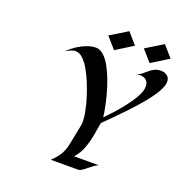

<svg xmlns="http://www.w3.org/2000/svg" viewBox="-163 -1102 1188 1246"><g transform="rotate(20 430.5 -479.0)"><path d="M830.1 -882.3 711.9 -808.6 644.5 -885.7 763.7 -958.5ZM584.5 -882.3 466.3 -808.6 398.9 -885.7 518.1 -958.5ZM547.9 -335Q540.5 -290 532 -242.9Q523.4 -195.8 506.8 -151.9Q490.2 -107.9 458.5 -72.8H629.9Q611.8 -66.9 589.8 -49.1Q567.9 -31.2 546.9 -15.6Q525.9 0 510.7 0H323.7Q356.4 -29.8 376.2 -61.8Q396 -93.8 404.8 -137.7L432.1 -274.4Q433.6 -280.8 434.1 -287.4Q434.6 -293.9 434.6 -300.3Q434.6 -330.6 429 -361.1Q423.3 -391.6 416 -420.9Q410.6 -440.9 399.2 -476.8Q387.7 -512.7 370.8 -554Q354 -595.2 332.8 -632.6Q311.5 -669.9 287.1 -693.6Q262.7 -717.3 236.8 -717.3Q218.8 -717.3 199.5 -709Q180.2 -700.7 165.5 -690.9Q187.5 -712.9 218.8 -734.4Q250 -755.9 284.7 -770Q319.3 -784.2 351.6 -784.2Q380.4 -784.2 405.8 -760.7Q431.2 -737.3 452.6 -698.5Q474.1 -659.7 491 -613.5Q507.8 -567.4 520.3 -521Q532.7 -474.6 540 -436Q547.4 -397.5 549.3 -374.5Q570.8 -396 602.8 -431.2Q634.8 -466.3 666.3 -507.1Q697.8 -547.9 719.2 -587.4Q740.7 -627 740.7 -657.7Q740.7 -683.6 724.9 -698.7Q709 -713.9 683.1 -713.9Q668.5 -713.9 653.8 -710.4Q674.8 -716.8 690.7 -729.5Q706.5 -742.2 721.7 -755.6Q736.8 -769 755.4 -778.3Q773.9 -787.6 800.3 -787.6Q825.2 -787.6 843 -773.7Q860.8 -759.8 860.8 -733.4Q860.8 -703.6 835.9 -661.4Q811 -619.1 772 -571.8Q732.9 -524.4 689.5 -478.5Q646 -432.6 607.9 -394.8Q569.8 -356.9 547.9 -335Z"/></g></svg>

Font: Lugrasimo
Style: Regular
Weight: 400
Designer: The DocRepair Project, Astigmatic (AOETI)
Foundry: Google
Version: Version 1.001